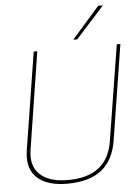

<svg xmlns="http://www.w3.org/2000/svg" viewBox="-61 -957 721 1013"><g transform="rotate(-5 300.0 -450.5)"><path d="M254 10Q158 10 105.5 -30Q53 -70 53 -144Q53 -155 54 -162.5Q55 -170 56 -183L138 -700H157L76 -184Q63 -100 111.5 -54.5Q160 -9 259 -9Q468 -9 497 -194L578 -700H597L517 -194Q500 -91 435 -40.5Q370 10 254 10ZM351 -744 498 -911H523L372 -744Z"/></g></svg>

Font: Georama ExtraCondensed Thin Thin
Style: Italic
Weight: 250
Italic angle: -9°
Version: Version 1.001